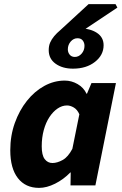

<svg xmlns="http://www.w3.org/2000/svg" viewBox="-20 -902 595 934"><path d="M170 12Q104 12 67 -35.5Q30 -83 30 -171Q30 -242 52 -303.5Q74 -365 111 -411.5Q148 -458 195.5 -484Q243 -510 295 -510Q328 -510 357.5 -493Q387 -476 401 -446H403L425 -498H544L444 0H323L324 -63H322Q289 -29 248 -8.5Q207 12 170 12ZM235 -109Q258 -109 284.5 -123.5Q311 -138 332 -178L366 -346Q356 -369 339 -379Q322 -389 306 -389Q282 -389 260 -374Q238 -359 220.5 -332.5Q203 -306 193 -269.5Q183 -233 183 -190Q183 -147 197.5 -128Q212 -109 235 -109ZM335 -568Q284 -568 250.5 -592Q217 -616 217 -658Q217 -679 224 -695Q231 -711 243.5 -726Q256 -741 274 -756L411 -882H542L551 -865L383 -753L366 -764Q418 -764 451 -742.5Q484 -721 484 -682Q484 -634 442 -601Q400 -568 335 -568ZM344 -625Q363 -625 377 -641Q391 -657 391 -679Q391 -694 382.5 -705Q374 -716 357 -716Q338 -716 324 -700Q310 -684 310 -662Q310 -647 319 -636Q328 -625 344 -625Z"/></svg>

Font: Source Sans 3 ExtraLight ExtraBold
Style: Italic
Weight: 800
Italic angle: -11°
Version: Version 3.052;hotconv 1.1.0;makeotfexe 2.6.0